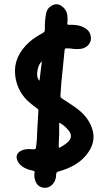

<svg xmlns="http://www.w3.org/2000/svg" viewBox="-20 -791 508 899"><path d="M414 -180Q429 -123 387 -69Q344 -13 257 11Q249 13 246 16Q243 19 243 26Q243 52 228 70Q210 91 184 88Q156 84 146 57Q138 35 142 17Q144 11 137 9Q114 4 101 -2Q64 -19 58 -51Q56 -68 69 -79Q92 -97 134 -92Q148 -89 149 -103Q154 -138 154 -173Q161 -294 160 -273Q160 -279 154 -283Q129 -301 107 -321Q58 -371 51 -440Q42 -526 117 -594Q141 -615 181 -637Q191 -642 190 -653Q189 -693 196 -728Q200 -752 220 -763Q248 -781 273 -759Q295 -742 296 -710Q297 -691 295 -682Q294 -675 301 -675Q302 -675 315 -675Q354 -675 379 -659Q410 -639 405 -602Q397 -572 363 -563Q336 -559 310 -564Q288 -566 285 -563Q282 -560 281 -541Q273 -467 267 -402Q265 -373 263 -343Q262 -335 270 -330Q321 -297 336 -286Q398 -241 414 -180ZM165 -413Q178 -520 176 -504Q160 -490 155 -458.5Q150 -427 165 -413ZM291 -120Q329 -149 299 -183Q284 -201 264 -213Q262 -216 258 -215Q256 -213 257 -209Q258 -161 255 -115Q255 -108 255 -108Q254 -94 265 -103Q283 -113 291 -120Z"/></svg>

Font: LXGW WenKai & Jojoba
Style: Regular
Weight: 400
Designer: LXGW / Fontworks Inc.
Foundry: LXGW / Fontworks Inc.
Version: Version 1.501;January 22, 2025;FontCreator 15.0.0.2927 64-bi